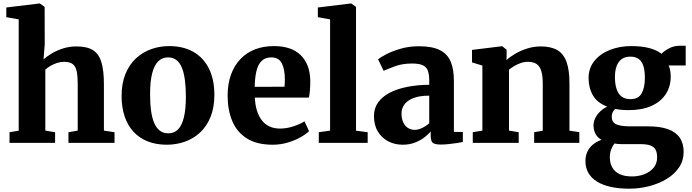

<svg xmlns="http://www.w3.org/2000/svg" viewBox="-20 -840 4067 1129"><path d="M90 -71.5V-726L17 -739V-796L211.5 -819.5H214.5L242.5 -799.5L243 -579L236 -491Q253 -506.5 281.8 -524.2Q310.5 -542 348.5 -554.5Q386.5 -567 430.5 -567Q494.5 -567 529 -543.5Q563.5 -520 577.2 -471Q591 -422 591 -346.5V-72L653.5 -62.5V0H382.5V-62.5L437 -72V-346Q437 -392 431 -420.8Q425 -449.5 407.8 -463Q390.5 -476.5 357 -476.5Q336 -476.5 315.5 -469.8Q295 -463 277.2 -452.8Q259.5 -442.5 246.5 -431V-72L304 -62.5V0H36V-62.5Z M695 -275Q695 -349.5 717.5 -404.8Q740 -460 779.2 -496.5Q818.5 -533 868.8 -551Q919 -569 974 -569Q1058 -569 1117.5 -534.8Q1177 -500.5 1208.8 -436.5Q1240.5 -372.5 1240.5 -283Q1240.5 -207 1217.8 -151.5Q1195 -96 1155.8 -60Q1116.5 -24 1066.2 -6.5Q1016 11 960.5 11Q898 11 848.8 -8.5Q799.5 -28 765.2 -65Q731 -102 713 -155.2Q695 -208.5 695 -275ZM970 -56Q1004 -56 1026.8 -78.8Q1049.5 -101.5 1061.2 -149.5Q1073 -197.5 1073 -271.5Q1073 -327 1067.2 -370Q1061.5 -413 1049.2 -442.5Q1037 -472 1017 -487.2Q997 -502.5 968 -502.5Q934 -502.5 910.5 -479.5Q887 -456.5 874.8 -409Q862.5 -361.5 862.5 -286.5Q862.5 -230.5 868.5 -187.5Q874.5 -144.5 887.5 -115.2Q900.5 -86 920.8 -71Q941 -56 970 -56Z M1583.5 11Q1490 11 1431.5 -26Q1373 -63 1345.8 -128Q1318.5 -193 1318.5 -277.5Q1318.5 -346.5 1338 -400.5Q1357.5 -454.5 1393.2 -492.2Q1429 -530 1479 -549.5Q1529 -569 1590.5 -569Q1694 -569 1748.2 -515.8Q1802.5 -462.5 1804.5 -367Q1804.5 -334 1802.5 -309.2Q1800.5 -284.5 1796.5 -266H1478.5Q1480.5 -222.5 1491.2 -188.8Q1502 -155 1520.5 -131.5Q1539 -108 1565.5 -96Q1592 -84 1626.5 -84Q1667 -84 1707.5 -97.8Q1748 -111.5 1770.5 -126.5L1797 -69Q1781.5 -52.5 1748.8 -33.8Q1716 -15 1673 -2Q1630 11 1583.5 11ZM1477.5 -329.5 1653 -330Q1654 -340 1654.5 -350.8Q1655 -361.5 1655 -372Q1655 -431.5 1637.5 -467Q1620 -502.5 1575 -502.5Q1554.5 -502.5 1537.5 -494.8Q1520.5 -487 1507.2 -468.2Q1494 -449.5 1486.5 -415.8Q1479 -382 1477.5 -329.5Z M1921 -72V-726L1849 -739V-796L2042.5 -819.5H2045L2073.5 -799.5V-71.5L2142 -62.5V0H1854.5V-62.5Z M2347.5 11Q2302 11 2263.8 -8.5Q2225.5 -28 2202.2 -65.8Q2179 -103.5 2179 -158Q2179 -204 2204 -238.5Q2229 -273 2273.2 -295.5Q2317.5 -318 2376.5 -329.5Q2435.5 -341 2504 -341.5V-364.5Q2504 -400.5 2496.5 -422.8Q2489 -445 2467 -455.8Q2445 -466.5 2403.5 -466.5Q2346 -466.5 2303 -450.5Q2260 -434.5 2236 -423.5L2203 -491.5Q2215.5 -502 2250 -520.2Q2284.5 -538.5 2334.5 -553.2Q2384.5 -568 2443.5 -568Q2521.5 -568 2566.2 -545.5Q2611 -523 2630 -478Q2649 -433 2649 -364V-64.5L2701.5 -64V-5Q2690 -2.5 2667.5 1Q2645 4.5 2619.5 7.2Q2594 10 2573 10Q2536.5 10 2524.5 -0.5Q2512.5 -11 2512.5 -42.5V-67Q2500 -51.5 2476.8 -33.2Q2453.5 -15 2421 -2Q2388.5 11 2347.5 11ZM2419.5 -76.5Q2439.5 -76.5 2463.2 -88Q2487 -99.5 2504 -115.5V-277.5Q2446 -277.5 2410 -263Q2374 -248.5 2357.5 -225Q2341 -201.5 2341 -173.5Q2341 -142 2351 -120.5Q2361 -99 2378.5 -87.8Q2396 -76.5 2419.5 -76.5Z M2816.5 -72V-454.5L2755.5 -473V-546.5L2930 -568H2933.5L2959 -547.5V-510L2958 -486.5Q2979 -506 3010.8 -524.5Q3042.5 -543 3080.8 -555Q3119 -567 3160 -567Q3219.5 -567 3256.8 -545.5Q3294 -524 3311.2 -476.2Q3328.5 -428.5 3328.5 -350V-71.5L3386.5 -63V0H3121V-62.5L3171.5 -71.5V-346Q3171.5 -393.5 3163 -422Q3154.5 -450.5 3135.5 -463.5Q3116.5 -476.5 3084.5 -476.5Q3062 -476.5 3041.2 -469Q3020.5 -461.5 3003 -451Q2985.5 -440.5 2973 -430.5V-72L3030 -62.5V0H2760V-62.5Z M3680 269.5Q3618.5 269.5 3570.8 258.8Q3523 248 3490 227.5Q3457 207 3439.8 176.8Q3422.5 146.5 3422.5 107Q3422.5 75 3434.8 50.2Q3447 25.5 3468.5 8.5Q3490 -8.5 3517 -17.5Q3492.5 -32 3481.2 -53.8Q3470 -75.5 3470 -103Q3470 -124.5 3480.2 -145.5Q3490.5 -166.5 3508.8 -184.2Q3527 -202 3551 -213Q3492 -235 3466.5 -279.2Q3441 -323.5 3441 -381Q3441 -440 3475.5 -482.2Q3510 -524.5 3567 -546.8Q3624 -569 3691 -569Q3753 -569 3797.2 -557.5Q3841.5 -546 3870 -523.5Q3882 -538 3911.8 -554.5Q3941.5 -571 3977 -571H4012V-455H3911.5Q3915.5 -446.5 3918.2 -436.5Q3921 -426.5 3922.5 -415.5Q3924 -404.5 3924 -392.5Q3924.5 -332.5 3895.5 -287.5Q3866.5 -242.5 3811.2 -217.5Q3756 -192.5 3677.5 -192.5Q3655 -192.5 3635 -194.2Q3615 -196 3597.5 -199.5Q3587.5 -190 3582.2 -179Q3577 -168 3577 -153.5Q3577 -122.5 3602.2 -109.8Q3627.5 -97 3687.5 -97H3792.5Q3861.5 -97 3907.5 -80.5Q3953.5 -64 3976.8 -30.5Q4000 3 4000 53Q4000 103.5 3973.5 143.5Q3947 183.5 3901.2 211.5Q3855.5 239.5 3798.2 254.5Q3741 269.5 3680 269.5ZM3697 197.5Q3733 197.5 3766.5 185.2Q3800 173 3822 148Q3844 123 3844 85Q3844 57.5 3835 40.5Q3826 23.5 3804.8 15.5Q3783.5 7.5 3746 7.5H3635Q3624 7.5 3613.2 6.5Q3602.5 5.5 3593 4Q3582 18.5 3574 38.2Q3566 58 3566 84.5Q3566 119 3580 144.2Q3594 169.5 3622.8 183.5Q3651.5 197.5 3697 197.5ZM3687.5 -257Q3734 -257 3753 -291Q3772 -325 3772 -382.5Q3772 -426 3762.8 -453.5Q3753.5 -481 3734.5 -494Q3715.5 -507 3686.5 -507Q3657 -507 3637 -493.5Q3617 -480 3606.5 -453.2Q3596 -426.5 3596 -386.5Q3596 -346 3605.5 -317Q3615 -288 3635 -272.5Q3655 -257 3687.5 -257Z"/></svg>

Font: Merriweather 20pt ExtraBold
Style: Regular
Weight: 800
Version: Version 2.100